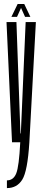

<svg xmlns="http://www.w3.org/2000/svg" viewBox="-20 -710 204 958"><path d="M40 0H126.5L159 -600H108L84 -44H82L62 -600H12.5ZM14.5 228.5Q65 228.5 91.2 186.2Q117.5 144 126.5 0H81Q75 120.5 61 155.2Q47 190 14.5 190ZM37 -626H65L85 -670.5L105 -626H131.5L101 -690H68Z"/></svg>

Font: Anybody UltraCondensed Light
Style: Regular
Weight: 300
Width: 1
Version: Version 1.113;gftools[0.9.25]